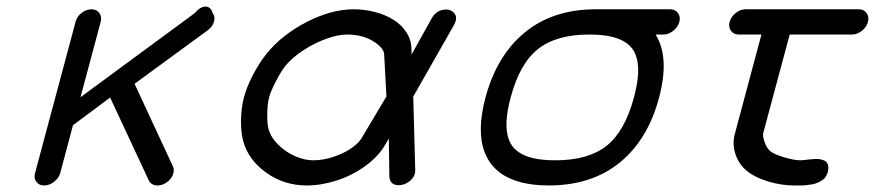

<svg xmlns="http://www.w3.org/2000/svg" viewBox="-20 -567 2675 587"><path d="M211.4 -501.5Q215.3 -516.6 229.6 -527.6Q243.9 -538.6 259.8 -538.6Q275.4 -538.6 283.7 -527.2Q292 -515.9 287.8 -500L226.1 -269.8L575.7 -527.1Q592.3 -546.9 608.3 -546.9Q624.3 -546.9 630.1 -527.1Q638.4 -516.4 634.3 -501.1Q630.1 -485.8 616 -475.1L391.4 -310.8L509 -57.6Q514.4 -44.9 507.2 -29.8Q500 -14.6 484.6 -6.3Q469 2.4 454.2 -0.7Q439.5 -3.9 434.1 -17.1L316.7 -268.8L203.1 -184.1L164.3 -38.6Q160.2 -22.7 145.6 -11.4Q131.1 0 115.5 0Q99.6 0 91.3 -10.9Q83 -21.7 86.9 -36.9Z M801.3 -171.4Q808.3 -146.7 830.6 -124.6Q852.8 -102.5 881.8 -89.7Q910.9 -76.9 937.7 -76.9Q967.5 -76.9 999.1 -87.4Q1030.8 -97.9 1053.3 -113.3Q1075.9 -128.7 1085 -143.8L1161.4 -272L1154.5 -400.6Q1153.6 -421.1 1120.4 -441.3Q1087.2 -461.4 1040.8 -461.4Q1013.9 -461.4 978 -448.6Q942.1 -435.8 908.1 -413.7Q874 -391.6 853.5 -366.9Q840.1 -350.3 824 -319.5Q807.9 -288.6 802.7 -269.3Q797.6 -250 797.1 -218.9Q796.6 -187.7 801.3 -171.4ZM1238.3 -400.4 1299.6 -510.5Q1312 -533 1334.7 -537.1Q1353.3 -540.5 1365.5 -530Q1379.2 -518.1 1371.8 -498.8Q1370.6 -495.1 1368.4 -491.2L1243.4 -271.7L1249.5 -47.1Q1250 -26.1 1230.5 -11.7Q1213.4 0.7 1194.8 -1Q1176 -2.7 1171.6 -19.5Q1170.4 -23.4 1170.4 -28.1L1168.7 -143.8L1158.9 -126.5Q1137.7 -89.1 1097.3 -59.8Q1056.9 -30.5 1009.8 -15.3Q962.6 0 917.2 0Q848.6 0 793.8 -39.2Q739 -78.4 723.4 -136.2Q716.1 -163.8 716.8 -200.8Q717.5 -237.8 725.8 -269.3Q734.1 -300.8 753.3 -337.8Q772.5 -374.8 794.7 -402.3Q841.1 -460.2 917 -499.4Q992.9 -538.6 1061.5 -538.6Q1095.2 -538.6 1126.6 -530.3Q1158 -522 1182.5 -506.8Q1207 -491.7 1222.2 -468.6Q1237.3 -445.6 1238 -418Z M2008.1 -461.4H1984.4Q2028.1 -391.6 1994.6 -267.3Q1960.4 -139.4 1874.4 -69.7Q1788.3 0 1657.5 0Q1604.7 0 1565.1 -11.8Q1525.4 -23.7 1499.9 -46.1Q1474.4 -68.6 1461.8 -101.4Q1449.2 -134.3 1450 -176.4Q1450.7 -218.5 1464.4 -269.3Q1499 -397.9 1585 -468.3Q1670.9 -538.6 1801.8 -538.6H2028.8Q2044.4 -538.6 2052.7 -527.2Q2061 -515.9 2056.9 -500Q2052.7 -484.1 2038.2 -472.8Q2023.7 -461.4 2008.1 -461.4ZM1781.2 -461.4Q1680.9 -461.4 1624.9 -417.1Q1568.8 -372.8 1541.3 -269.3Q1530 -227.3 1528.6 -195.9Q1527.1 -164.6 1535.2 -141.7Q1543.2 -118.9 1562 -104.6Q1580.8 -90.3 1609.4 -83.6Q1637.9 -76.9 1678.2 -76.9Q1778.6 -76.9 1834.6 -121.3Q1890.6 -165.8 1918.2 -269.3Q1929.4 -311.3 1930.9 -342.7Q1932.4 -374 1924.3 -396.9Q1916.3 -419.7 1897.5 -433.8Q1878.7 -448 1850.1 -454.7Q1821.5 -461.4 1781.2 -461.4Z M2335.7 -104.2Q2347.4 -95 2377.8 -85.9Q2408.2 -76.9 2428 -76.9Q2432.1 -76.9 2440.2 -77.9Q2448.2 -78.9 2455.8 -79.7Q2463.4 -80.6 2472.5 -80.9Q2481.7 -81.3 2488.9 -79.8Q2496.1 -78.4 2502 -75.2Q2507.8 -72 2510.6 -65.2Q2513.4 -58.3 2512.2 -48.3Q2511 -38.1 2506.5 -30Q2502 -22 2495.2 -17.1Q2488.5 -12.2 2480.2 -8.5Q2471.9 -4.9 2462.9 -3.4Q2453.9 -2 2444.8 -0.9Q2435.8 0.2 2427.7 0Q2419.7 -0.2 2413.1 0Q2409.2 0 2407.5 0Q2369.6 0 2329.7 -11.8Q2289.8 -23.7 2265.1 -43.2Q2239.7 -63.2 2228.9 -94.6Q2218 -126 2226.6 -157.5L2307.9 -461.4H2238.8Q2223.1 -461.4 2214.8 -472.8Q2206.5 -484.1 2210.7 -500Q2214.8 -515.9 2229.2 -527.2Q2243.7 -538.6 2259.3 -538.6H2605.5Q2621.1 -538.6 2629.4 -527.2Q2637.7 -515.9 2633.5 -500Q2629.4 -484.1 2615 -472.8Q2600.6 -461.4 2585 -461.4H2394.3L2313.5 -160.4Q2311 -150.9 2317.9 -132Q2324.7 -113 2335.7 -104.2Z"/></svg>

Font: Tecnico
Style: GruesoInclinado
Weight: 700
Italic angle: -15°
Version: Version 1.3